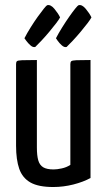

<svg xmlns="http://www.w3.org/2000/svg" viewBox="-20 -741 429 771"><path d="M193.7 10Q134.4 10 102.3 -8.2Q70.2 -26.4 57.3 -63Q44.5 -99.7 44.5 -155.9V-483.5Q44.5 -491.8 47.8 -495.1Q51 -498.4 68.7 -499.2Q86.3 -500 128.1 -500V-148.9Q128.1 -116.6 133.6 -97.3Q139.1 -78 153.5 -69.3Q167.9 -60.6 195.3 -60.6Q208.8 -60.6 227.8 -64.7Q246.8 -68.7 262.5 -78.9V-483.5Q262.5 -491.8 266.1 -495.1Q269.7 -498.4 286.6 -499.2Q303.4 -500 343.5 -500V-26.2Q314.9 -10.5 274.7 -0.2Q234.5 10 193.7 10ZM121.6 -552.4Q112.5 -549.8 102.4 -558.8Q92.2 -567.8 85.2 -577.6Q78.1 -587.4 78.1 -587.4Q88.6 -607.9 102.9 -630.7Q117.2 -653.6 131.3 -673.4Q145.5 -693.2 156.1 -706.3Q166.8 -719.4 169.3 -720Q183.1 -723.9 198.3 -705.7Q213.6 -687.4 221.3 -671.2Q217.4 -663.4 205.6 -647.8Q193.7 -632.1 177.7 -613.1Q161.8 -594.1 146.3 -577.6Q130.9 -561.1 121.6 -552.4ZM247.5 -552.4Q238.4 -549.8 228.3 -558.8Q218.2 -567.8 211.4 -577.6Q204.7 -587.4 204.7 -587.4Q215.2 -607.9 229.5 -630.7Q243.7 -653.6 257.6 -673.4Q271.4 -693.2 282 -706.3Q292.7 -719.4 295.3 -720Q309 -723.9 324.2 -705.7Q339.5 -687.4 347.2 -671.2Q343.3 -663.4 331.5 -647.8Q319.6 -632.1 303.6 -613.1Q287.7 -594.1 272.2 -577.6Q256.8 -561.1 247.5 -552.4Z"/></svg>

Font: Yanone Kaffeesatz ExtraLight
Style: Regular
Weight: 200
Designer: Yanone (Cyrillic: Daniel Pouzeot, Huerta Tipografica, and Cyreal)
Foundry: Yanone
Version: Version 2.003